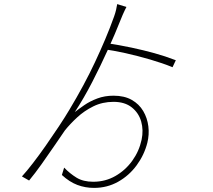

<svg xmlns="http://www.w3.org/2000/svg" viewBox="-20 -860 1040 937"><path d="M534 -393Q587 -393 623 -372.5Q659 -352 679 -318Q699 -284 704 -243.5Q709 -203 699 -163Q684 -104 647 -53.5Q610 -3 556.5 27Q503 57 439 57Q396 57 357.5 42.5Q319 28 282 -6L293 -42Q321 -13 353.5 7Q386 27 435 27Q494 27 543 -1Q592 -29 625.5 -75.5Q659 -122 671 -178Q681 -225 669 -267Q657 -309 623 -336Q589 -363 534 -363Q480 -363 435.5 -341Q391 -319 356.5 -287Q322 -255 297 -224Q275 -192 245 -148Q215 -104 183 -59Q151 -14 122 21L87 1Q110 -24 140.5 -63.5Q171 -103 203.5 -149.5Q236 -196 266.5 -242Q297 -288 319 -325Q355 -385 386 -442.5Q417 -500 443.5 -556.5Q470 -613 493.5 -668.5Q517 -724 537 -780Q543 -797 546.5 -812Q550 -827 552 -840L597 -826Q593 -818 588 -808Q583 -798 578.5 -787Q574 -776 569 -764Q543 -698 507 -618.5Q471 -539 430 -459.5Q389 -380 345 -313Q364 -328 391.5 -347Q419 -366 455 -379.5Q491 -393 534 -393ZM482 -620 491 -651Q564 -640 622.5 -627.5Q681 -615 733.5 -600.5Q786 -586 838 -566L822 -532Q773 -552 713 -569.5Q653 -587 593 -600.5Q533 -614 482 -620Z"/></svg>

Font: Noto Sans JP Thin Thin
Style: Regular
Weight: 250
Version: Version 2.004-H2;hotconv 1.0.118;makeotfexe 2.5.65603